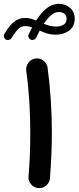

<svg xmlns="http://www.w3.org/2000/svg" viewBox="-54 -917 406 992"><path d="M251.5 -897Q284.7 -897 308.3 -876Q332 -855 332 -821.3Q332 -780.3 303 -759Q273.9 -737.8 234.9 -737.8Q210 -737.8 189.5 -744.1Q168.9 -750.5 151.4 -758.8Q146.5 -750 142.1 -741.2Q137.7 -732.4 133.3 -723.6Q129.9 -716.8 122.8 -712.6Q115.7 -708.5 106.9 -711.4Q99.1 -713.9 94.5 -722.2Q89.8 -730.5 94.2 -739.3Q98.6 -748 103 -757.3Q107.4 -766.6 112.3 -775.4Q103 -778.3 94.2 -780.3Q85.4 -782.2 76.2 -782.2Q52.2 -782.2 35.2 -762Q18.1 -741.7 4.9 -719.7Q0.5 -712.9 -8.1 -710.7Q-16.6 -708.5 -24.9 -713.4Q-31.2 -717.8 -33.4 -726.1Q-35.6 -734.4 -31.2 -742.2Q-20.5 -760.3 -6.1 -779.1Q8.3 -797.9 28.6 -811Q48.8 -824.2 76.2 -824.2Q91.3 -824.2 105.2 -820.6Q119.1 -816.9 132.8 -811Q155.8 -847.2 184.8 -872.1Q213.9 -897 251.5 -897ZM250.5 -855Q228.5 -855 209 -837.6Q189.5 -820.3 172.4 -793.9Q187.5 -788.1 203.6 -783.9Q219.7 -779.8 237.8 -779.8Q257.8 -779.8 273.9 -789.1Q290 -798.3 290 -820.8Q290 -836.4 278.8 -845.7Q267.6 -855 250.5 -855ZM81.5 -552.2Q79.1 -574.7 93 -593.3Q106.9 -611.8 129.4 -614.7Q151.9 -617.7 170.4 -603.8Q189 -589.8 191.9 -566.9Q213.9 -402.8 213.9 -230.5Q213.9 -174.3 211.4 -116.2Q209 -58.1 204.1 3.9Q202.1 26.4 184.6 41.5Q167 56.6 144 54.7Q121.6 52.7 106.4 35.2Q91.3 17.6 93.3 -4.9Q98.1 -60.5 100.3 -116.5Q102.5 -172.4 102.5 -228.5Q102.5 -313 97.4 -394.3Q92.3 -475.6 81.5 -552.2Z"/></svg>

Font: Mikhak-FD SemiBold
Style: Regular
Weight: 600
Designer: Amin Abedi
Version: Version 3.2